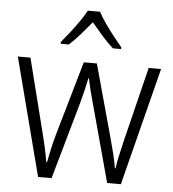

<svg xmlns="http://www.w3.org/2000/svg" viewBox="-54 -814 778 864"><g transform="rotate(5 335.5 -382.5)"><path d="M367 -350Q358 -381 351 -409.5Q344 -438 339 -463H337Q332 -438 325 -409Q318 -380 310 -350L211 0H150L12 -532H69L151 -207Q172 -125 181 -69H184Q189 -94 196.5 -129Q204 -164 215 -202L310 -532H369L460 -201Q469 -168 477.5 -134Q486 -100 491 -69H494Q497 -95 504 -125.5Q511 -156 520 -195L603 -532H659L524 0H462ZM363 -765Q375 -742 394.5 -714Q414 -686 435 -659.5Q456 -633 472 -614V-606H435Q410 -628 384 -657.5Q358 -687 335 -715Q312 -687 286 -657.5Q260 -628 236 -606H199V-614Q216 -634 237 -661Q258 -688 277 -715.5Q296 -743 308 -765Z"/></g></svg>

Font: Noto Sans Khmer UI SemiCondensed Light
Style: Regular
Weight: 300
Width: 4
Designer: Danh Hong and the Monotype Design Team
Foundry: Monotype Imaging Inc.
Version: Version 2.002; ttfautohint (v1.8.4.7-5d5b)